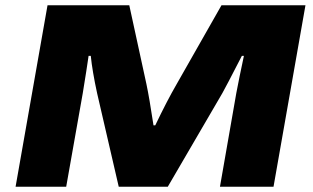

<svg xmlns="http://www.w3.org/2000/svg" viewBox="-20 -708 1188 728"><path d="M39.1 0 160.2 -688H470.2L535.2 -389.2Q546.4 -336.4 562 -232.9H568.8Q612.8 -325.2 649.9 -389.2L819.8 -688H1138.2L1017.1 0H814L876 -355Q886.7 -411.6 904.8 -496.1H897Q835 -375.5 823.2 -355L616.2 0H430.2L348.1 -355Q330.1 -438 324.2 -496.1H315.9Q309.6 -451.2 293.9 -355L231 0Z"/></svg>

Font: Archivo Expanded ExtraBold
Style: Italic
Weight: 800
Width: 7
Italic angle: -10°
Designer: Hector Gatti
Foundry: Omnibus-Type
Version: Version 2.001